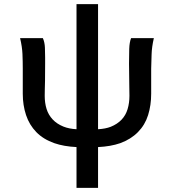

<svg xmlns="http://www.w3.org/2000/svg" viewBox="-20 -709 851 936"><path d="M353 8Q291 5 245 -11Q191 -30 157 -65Q123 -100 107 -148Q91 -196 91 -252V-374Q91 -410 89.5 -445.5Q88 -481 78 -523H189Q198 -503 199 -476.5Q200 -450 200 -429Q200 -415 200 -400Q200 -337 199.5 -316Q199 -295 198.5 -276Q198 -257 198 -242Q198 -207 207 -178Q216 -149 236.5 -127Q257 -105 289 -92Q316 -81 353 -79V-689H458V-79Q494 -81 520 -91Q552 -104 572.5 -125.5Q593 -147 602 -177Q611 -207 611 -242Q611 -257 610.5 -276Q610 -295 610 -316Q610 -337 609.5 -358.5Q609 -380 609 -400Q609 -437 610 -470Q611 -503 619 -523H730Q720 -480 719 -443Q718 -406 717 -374V-252Q717 -196 702 -148Q687 -100 652.5 -65Q618 -30 566 -11Q520 5 458 8V207H353Z"/></svg>

Font: Rising Sun SemiBold
Style: Regular
Weight: 600
Designer: Matt McInerney, Pablo Impallari, Rodrigo Fuenzalida (Raleway font), Stephen Hutchings (Greek), Cristiano Sobral (main ch
Foundry: The Rising Sun Project Authors
Version: Version 4.327; ttfautohint (v1.8.4.7-5d5b-dirty)